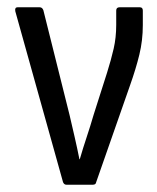

<svg xmlns="http://www.w3.org/2000/svg" viewBox="-20 -507 432 527"><path d="M162 0Q156 0 153 -7L22 -476Q20 -487 28 -487H89Q96 -487 99 -479L171 -191Q178 -161 185 -130.5Q192 -100 198 -70H199Q208 -101 218 -131Q228 -161 237 -192L274 -308Q285 -343 292 -373.5Q299 -404 299 -439V-478Q299 -487 308 -487H364Q372 -487 372 -478V-438Q372 -396 362.5 -357Q353 -318 337 -273L244 -7Q243 0 235 0Z"/></svg>

Font: Sofia Sans Condensed
Style: Regular
Weight: 400
Designer: Botio Nikoltchev, Ani Petrova
Foundry: lettersoup
Version: Version 4.100